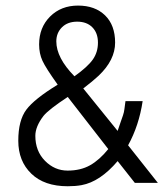

<svg xmlns="http://www.w3.org/2000/svg" viewBox="-20 -645 572 671"><path d="M216.8 -306.2Q149.9 -262.2 131.8 -239.7Q103.5 -202.6 103.5 -170.4Q103.5 -117.2 137.2 -83Q170.9 -48.8 216.3 -48.8Q261.7 -48.8 294.7 -67.4Q327.6 -85.9 358.4 -124ZM176.8 -500.5Q176.8 -442.9 240.2 -378.4Q286.6 -411.6 304.4 -437Q322.3 -462.4 322.3 -496.1Q322.3 -529.8 302.7 -549.6Q283.2 -569.3 249.8 -569.3Q216.3 -569.3 196.5 -549.6Q176.8 -529.8 176.8 -500.5ZM478.5 -291.5Q465.8 -206.5 427.7 -137.2L531.7 -5.9H451.2L391.1 -82Q329.6 -9.8 265.1 2Q243.7 5.9 216.8 5.9Q134.8 5.9 89.4 -38.1Q43.9 -82 43.9 -153.1Q43.9 -224.1 72 -261.7Q100.1 -299.3 181.6 -349.1Q140.1 -407.2 128.4 -432.6Q116.7 -458 116.7 -489.7Q116.7 -548.8 155 -587.2Q193.4 -625.5 252.7 -625.5Q312 -625.5 347.2 -591.3Q382.3 -557.1 382.3 -496.1Q382.3 -435.1 324.7 -380.4Q303.7 -360.8 271 -335.9L391.1 -187.5Q397 -205.6 401.4 -217.8Q405.8 -230 409.7 -241.5Q413.6 -252.9 414.8 -263.7Q416 -274.4 418.5 -291.5Z"/></svg>

Font: RIT Meera New
Style: Regular
Weight: 400
Designer: Hussain K H
Foundry: RIT
Version: 1.6.2